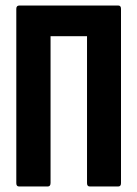

<svg xmlns="http://www.w3.org/2000/svg" viewBox="-20 -675 497 695"><path d="M49 0Q39 0 39 -12V-643Q39 -655 50 -655H408Q418 -655 418 -643V-12Q418 0 408 0H305Q295 0 295 -12V-544H163V-13Q163 0 153 0Z"/></svg>

Font: Sofia Sans Extra Condensed ExtraBold
Style: Regular
Weight: 800
Designer: Botio Nikoltchev, Ani Petrova
Foundry: lettersoup
Version: Version 4.101; ttfautohint (v1.8.4.7-5d5b)